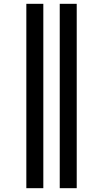

<svg xmlns="http://www.w3.org/2000/svg" viewBox="-20 -843 540 1006"><path d="M293 143V-823H382V143ZM118 143V-823H207V143Z"/></svg>

Font: Iosevka Fixed
Style: Bold
Weight: 700
Monospace: yes
Designer: Belleve Invis
Foundry: Belleve Invis
Version: Version 32.3.0